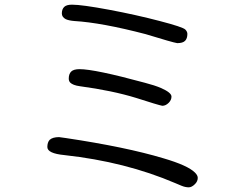

<svg xmlns="http://www.w3.org/2000/svg" viewBox="-20 -760 1040 814"><path d="M285.2 -740.2Q261.7 -740.2 252 -730.5Q242.2 -720.7 242.2 -703.1Q242.2 -687.5 258.8 -678.7Q271.5 -672.9 294.9 -670.9Q410.2 -664.1 597.7 -615.2Q597.7 -615.2 597.7 -615.2Q711.9 -580.1 731.4 -577.1Q754.9 -577.1 764.6 -586.9Q774.4 -596.7 774.4 -616.2Q774.4 -626 765.6 -634.8Q754.9 -645.5 657.2 -670.9Q556.6 -697.3 441.9 -718.8Q327.1 -740.2 285.2 -740.2ZM317.4 -466.8Q292 -466.8 281.7 -456.5Q271.5 -446.3 271.5 -426.8Q271.5 -417 277.3 -410.2Q289.1 -398.4 318.4 -394.5Q456.1 -376 557.6 -344.7Q651.4 -314.5 668 -311.5Q682.6 -311.5 695.3 -324.2Q707 -335.9 707 -350.6Q707 -367.2 663.1 -386.7Q635.7 -398.4 593.8 -409.2Q381.8 -466.8 317.4 -466.8ZM180.7 -136.7Q180.7 -109.4 252.9 -102.5Q511.7 -74.2 723.6 16.6Q741.2 24.4 749 27.3Q765.6 34.2 780.3 34.2Q793 34.2 806.6 20.5Q818.4 8.8 818.4 -5.9Q818.4 -16.6 806.6 -28.3Q776.4 -58.6 672.9 -88.9Q513.7 -136.7 258.8 -174.8L230.5 -178.7Q203.1 -178.7 190.4 -167Q180.7 -156.2 180.7 -136.7Z"/></svg>

Font: FakePearl
Style: ExtraLight
Weight: 300
Version: Version 1.2